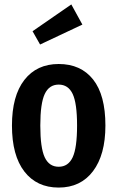

<svg xmlns="http://www.w3.org/2000/svg" viewBox="-20 -832 530 867"><path d="M456 -265Q456 -133 400 -59Q344 15 245 15Q146 15 90 -57.5Q34 -130 34 -265Q34 -399 90 -471Q146 -543 245 -543Q345 -543 400.5 -473Q456 -403 456 -265ZM162 -265Q162 -164 182 -121.5Q202 -79 245 -79Q288 -79 308 -121.5Q328 -164 328 -265Q328 -366 308 -408Q288 -450 245 -450Q202 -450 182 -407.5Q162 -365 162 -265ZM302 -812 352 -721 161 -631 127 -691Z"/></svg>

Font: Fira Sans Extra Condensed Medium
Style: Regular
Weight: 500
Width: 1
Designer: Carrois Corporate & Edenspiekermann AG
Foundry: Carrois Corporate GbR & Edenspiekermann AG
Version: Version 4.203